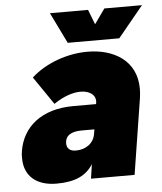

<svg xmlns="http://www.w3.org/2000/svg" viewBox="-51 -745 674 798"><g transform="rotate(-5 285.5 -346.0)"><path d="M465 -571 571 -700H414L370 -638L346 -700H187L250 -571ZM328 -527C245 -527 155 -496 93 -440L173 -323C212 -350 252 -364 285 -364C324 -364 351 -344 346 -312L345 -307H250C117 -307 37 -239 21 -139C19 -129 19 -119 19 -110C19 -31 74 8 153 8C231 8 277 -14 306 -60L297 0H479L529 -316C531 -330 532 -343 532 -355C532 -473 437 -527 328 -527ZM245 -122C218 -122 207 -136 207 -155C207 -188 233 -203 276 -203H329L326 -185C320 -145 286 -122 245 -122Z"/></g></svg>

Font: Arthouse Owned Black
Style: Italic
Weight: 900
Italic angle: -10°
Designer: Jeremy Tribby
Foundry: Tribby Type
Version: Version 1.000;PS 001.000;hotconv 1.0.88;makeotf.lib2.5.64775